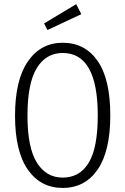

<svg xmlns="http://www.w3.org/2000/svg" viewBox="-20 -904 610 935"><path d="M351.1 -883.8 376 -835 210.9 -757.8 194.8 -790ZM285.2 -695.8Q393.6 -695.8 455.3 -607.4Q517.1 -519 517.1 -341.8Q517.1 -168 455.6 -78.4Q394 11.2 285.2 11.2Q177.7 11.2 115.5 -77.9Q53.2 -167 53.2 -340.8Q53.2 -514.6 116 -605.2Q178.7 -695.8 285.2 -695.8ZM285.2 -646Q204.1 -646 158.9 -572Q113.8 -498 113.8 -340.8Q113.8 -185.5 159.4 -112.3Q205.1 -39.1 285.2 -39.1Q368.2 -39.1 412.1 -111.6Q456.1 -184.1 456.1 -341.8Q456.1 -646 285.2 -646Z"/></svg>

Font: Fira Sans Compressed Light
Style: Regular
Weight: 300
Width: 1
Designer: Carrois Corporate & Edenspiekermann AG
Foundry: Carrois Corporate GbR & Edenspiekermann AG
Version: Version 4.203;PS 004.203;hotconv 1.0.88;makeotf.lib2.5.64775